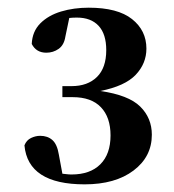

<svg xmlns="http://www.w3.org/2000/svg" viewBox="-20 -942 455 502"><path d="M161.1 -895 150.9 -846.2Q147.5 -824.2 133.3 -814.2Q119.1 -804.2 101.1 -804.2Q74.7 -804.2 63 -827.1Q64.5 -859.9 85.4 -880.9Q106.4 -901.9 139.6 -911.9Q172.9 -921.9 211.9 -921.9Q287.6 -921.9 325.2 -892.1Q362.8 -862.3 362.8 -814.9Q362.8 -775.9 334.7 -746.3Q306.6 -716.8 242.2 -704.1Q316.4 -693.4 346.7 -663.3Q377 -633.3 377 -589.8Q377 -532.2 329.1 -496.1Q281.2 -460 201.2 -460Q53.2 -460 43.9 -562Q49.3 -575.7 61.3 -581.3Q73.2 -586.9 85 -586.9Q104.5 -586.9 116.9 -575.9Q129.4 -564.9 133.8 -538.1L143.1 -487.8Q148.4 -487.3 154.3 -486.6Q160.2 -485.8 167 -485.8Q215.8 -485.8 242.4 -512.5Q269 -539.1 269 -587.9Q269 -635.3 243.9 -661.6Q218.8 -688 169.9 -688H143.1V-716.8H167Q209 -716.8 233.4 -740.7Q257.8 -764.6 257.8 -811Q257.8 -853 237.8 -874.5Q217.8 -896 181.2 -896Q176.3 -896 171.1 -895.8Q166 -895.5 161.1 -895Z"/></svg>

Font: Source Han Serif JP Heavy
Style: Regular
Weight: 900
Designer: Ryoko NISHIZUKA  (kana & ideographs); Frank Grießhammer (Latin, Greek & Cyrillic); Wenlong ZHANG  (bopomofo); Sandoll Co
Foundry: Adobe Systems Incorporated
Version: Version 1.001;PS 1.001;hotconv 16.6.54;makeotf.lib2.5.65590